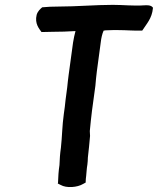

<svg xmlns="http://www.w3.org/2000/svg" viewBox="-20 -757 650 791"><path d="M131 -696C122 -659 142 -638 151 -625L198 -626C232 -626 255 -627 291 -629C288 -618 283 -596 281 -582L263 -450C261 -432 258 -413 257 -398L254 -375C251 -356 249 -335 247 -317L243 -288C236 -239 236 -193 231 -149C227 -121 226 -102 225 -77C221 -51 220 -29 219 -4L218 -1L230 5C254 19 299 15 322 1L333 -5V-8C333 -17 334 -24 335 -32L337 -55C337 -62 339 -70 340 -79C341 -88 342 -98 342 -108C345 -134 349 -171 351 -197L350 -217C352 -238 356 -279 359 -301L373 -404C375 -423 376 -443 379 -463L395 -582C397 -600 401 -618 407 -631C408 -631 411 -631 414 -632L444 -633H468C502 -633 528 -630 563 -631H566C584 -659 606 -681 610 -723V-725L609 -727C601 -736 587 -736 573 -735C531 -732 487 -737 445 -737C373 -737 295 -730 222 -730C197 -730 174 -729 155 -727H154C146 -720 136 -712 131 -696Z"/></svg>

Font: Hussar Pisanka
Style: SbdKur
Weight: 600
Designer: Robert Jablonski
Foundry: Cannot Into Space Fonts
Version: Version 1.070